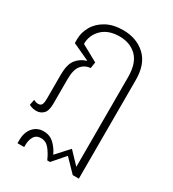

<svg xmlns="http://www.w3.org/2000/svg" viewBox="-173 -622 813 900"><g transform="rotate(30 233.5 -171.5)"><path d="M63 182V166Q63 123 85 97.5Q107 72 142 72Q176 72 199 94Q222 116 235 145L297 77L357 140V-345Q357 -420 321.5 -455.5Q286 -491 228 -491Q168 -491 134 -458Q100 -425 100 -377L189 -328L184 -295Q153 -292 134.5 -269.5Q116 -247 116 -196V-63Q116 -24 100.5 -8.5Q85 7 63 7Q41 7 23 -3L29 -33Q35 -30 41 -28Q47 -26 54 -26Q68 -26 73 -36Q78 -46 78 -68V-197Q78 -253 98 -279Q118 -305 151 -315L152 -317L61 -359V-380Q61 -417 80.5 -450.5Q100 -484 137.5 -504.5Q175 -525 228 -525Q301 -525 348 -481.5Q395 -438 395 -352V182H362L297 115L239 182H224Q210 150 192 128Q174 106 147 106Q122 106 110.5 125Q99 144 99 172V182Z"/></g></svg>

Font: Noto Sans Thai UI Cond ExtLt
Style: Regular
Weight: 200
Width: 3
Designer: Monotype Design Team
Foundry: Monotype Imaging Inc.
Version: Version 2.000; ttfautohint (v1.8.4.7-5d5b)